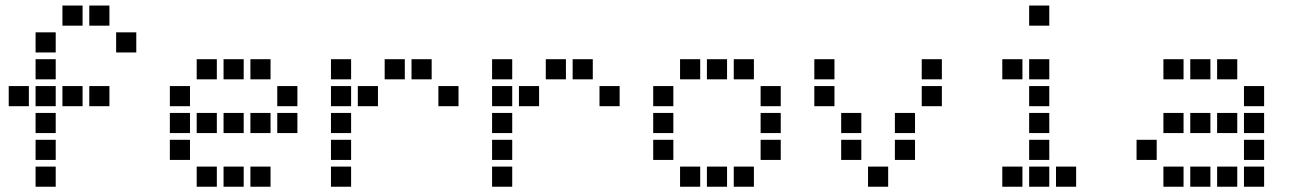

<svg xmlns="http://www.w3.org/2000/svg" viewBox="-20 -708 4840 715"><path d="M213.5 -687.5Q212.5 -687.5 212.5 -687.5Q212.5 -687.5 212.5 -686.5V-613.5Q212.5 -612.5 212.5 -612.5Q212.5 -612.5 213.5 -612.5H286.5Q287.5 -612.5 287.5 -612.5Q287.5 -612.5 287.5 -613.5V-686.5Q287.5 -687.5 287.5 -687.5Q287.5 -687.5 286.5 -687.5ZM313.5 -687.5Q312.5 -687.5 312.5 -687.5Q312.5 -687.5 312.5 -686.5V-613.5Q312.5 -612.5 312.5 -612.5Q312.5 -612.5 313.5 -612.5H386.5Q387.5 -612.5 387.5 -612.5Q387.5 -612.5 387.5 -613.5V-686.5Q387.5 -687.5 387.5 -687.5Q387.5 -687.5 386.5 -687.5ZM113.5 -587.5Q112.5 -587.5 112.5 -587.5Q112.5 -587.5 112.5 -586.5V-513.5Q112.5 -512.5 112.5 -512.5Q112.5 -512.5 113.5 -512.5H186.5Q187.5 -512.5 187.5 -512.5Q187.5 -512.5 187.5 -513.5V-586.5Q187.5 -587.5 187.5 -587.5Q187.5 -587.5 186.5 -587.5ZM413.5 -587.5Q412.5 -587.5 412.5 -587.5Q412.5 -587.5 412.5 -586.5V-513.5Q412.5 -512.5 412.5 -512.5Q412.5 -512.5 413.5 -512.5H486.5Q487.5 -512.5 487.5 -512.5Q487.5 -512.5 487.5 -513.5V-586.5Q487.5 -587.5 487.5 -587.5Q487.5 -587.5 486.5 -587.5ZM113.5 -487.5Q112.5 -487.5 112.5 -487.5Q112.5 -487.5 112.5 -486.5V-413.5Q112.5 -412.5 112.5 -412.5Q112.5 -412.5 113.5 -412.5H186.5Q187.5 -412.5 187.5 -412.5Q187.5 -412.5 187.5 -413.5V-486.5Q187.5 -487.5 187.5 -487.5Q187.5 -487.5 186.5 -487.5ZM13.5 -387.5Q12.5 -387.5 12.5 -387.5Q12.5 -387.5 12.5 -386.5V-313.5Q12.5 -312.5 12.5 -312.5Q12.5 -312.5 13.5 -312.5H86.5Q87.5 -312.5 87.5 -312.5Q87.5 -312.5 87.5 -313.5V-386.5Q87.5 -387.5 87.5 -387.5Q87.5 -387.5 86.5 -387.5ZM113.5 -387.5Q112.5 -387.5 112.5 -387.5Q112.5 -387.5 112.5 -386.5V-313.5Q112.5 -312.5 112.5 -312.5Q112.5 -312.5 113.5 -312.5H186.5Q187.5 -312.5 187.5 -312.5Q187.5 -312.5 187.5 -313.5V-386.5Q187.5 -387.5 187.5 -387.5Q187.5 -387.5 186.5 -387.5ZM213.5 -387.5Q212.5 -387.5 212.5 -387.5Q212.5 -387.5 212.5 -386.5V-313.5Q212.5 -312.5 212.5 -312.5Q212.5 -312.5 213.5 -312.5H286.5Q287.5 -312.5 287.5 -312.5Q287.5 -312.5 287.5 -313.5V-386.5Q287.5 -387.5 287.5 -387.5Q287.5 -387.5 286.5 -387.5ZM313.5 -387.5Q312.5 -387.5 312.5 -387.5Q312.5 -387.5 312.5 -386.5V-313.5Q312.5 -312.5 312.5 -312.5Q312.5 -312.5 313.5 -312.5H386.5Q387.5 -312.5 387.5 -312.5Q387.5 -312.5 387.5 -313.5V-386.5Q387.5 -387.5 387.5 -387.5Q387.5 -387.5 386.5 -387.5ZM113.5 -287.5Q112.5 -287.5 112.5 -287.5Q112.5 -287.5 112.5 -286.5V-213.5Q112.5 -212.5 112.5 -212.5Q112.5 -212.5 113.5 -212.5H186.5Q187.5 -212.5 187.5 -212.5Q187.5 -212.5 187.5 -213.5V-286.5Q187.5 -287.5 187.5 -287.5Q187.5 -287.5 186.5 -287.5ZM113.5 -187.5Q112.5 -187.5 112.5 -187.5Q112.5 -187.5 112.5 -186.5V-113.5Q112.5 -112.5 112.5 -112.5Q112.5 -112.5 113.5 -112.5H186.5Q187.5 -112.5 187.5 -112.5Q187.5 -112.5 187.5 -113.5V-186.5Q187.5 -187.5 187.5 -187.5Q187.5 -187.5 186.5 -187.5ZM113.5 -87.5Q112.5 -87.5 112.5 -87.5Q112.5 -87.5 112.5 -86.5V-13.5Q112.5 -12.5 112.5 -12.5Q112.5 -12.5 113.5 -12.5H186.5Q187.5 -12.5 187.5 -12.5Q187.5 -12.5 187.5 -13.5V-86.5Q187.5 -87.5 187.5 -87.5Q187.5 -87.5 186.5 -87.5Z M713.5 -487.5Q712.5 -487.5 712.5 -487.5Q712.5 -487.5 712.5 -486.5V-413.5Q712.5 -412.5 712.5 -412.5Q712.5 -412.5 713.5 -412.5H786.5Q787.5 -412.5 787.5 -412.5Q787.5 -412.5 787.5 -413.5V-486.5Q787.5 -487.5 787.5 -487.5Q787.5 -487.5 786.5 -487.5ZM813.5 -487.5Q812.5 -487.5 812.5 -487.5Q812.5 -487.5 812.5 -486.5V-413.5Q812.5 -412.5 812.5 -412.5Q812.5 -412.5 813.5 -412.5H886.5Q887.5 -412.5 887.5 -412.5Q887.5 -412.5 887.5 -413.5V-486.5Q887.5 -487.5 887.5 -487.5Q887.5 -487.5 886.5 -487.5ZM913.5 -487.5Q912.5 -487.5 912.5 -487.5Q912.5 -487.5 912.5 -486.5V-413.5Q912.5 -412.5 912.5 -412.5Q912.5 -412.5 913.5 -412.5H986.5Q987.5 -412.5 987.5 -412.5Q987.5 -412.5 987.5 -413.5V-486.5Q987.5 -487.5 987.5 -487.5Q987.5 -487.5 986.5 -487.5ZM613.5 -387.5Q612.5 -387.5 612.5 -387.5Q612.5 -387.5 612.5 -386.5V-313.5Q612.5 -312.5 612.5 -312.5Q612.5 -312.5 613.5 -312.5H686.5Q687.5 -312.5 687.5 -312.5Q687.5 -312.5 687.5 -313.5V-386.5Q687.5 -387.5 687.5 -387.5Q687.5 -387.5 686.5 -387.5ZM1013.5 -387.5Q1012.5 -387.5 1012.5 -387.5Q1012.5 -387.5 1012.5 -386.5V-313.5Q1012.5 -312.5 1012.5 -312.5Q1012.5 -312.5 1013.5 -312.5H1086.5Q1087.5 -312.5 1087.5 -312.5Q1087.5 -312.5 1087.5 -313.5V-386.5Q1087.5 -387.5 1087.5 -387.5Q1087.5 -387.5 1086.5 -387.5ZM613.5 -287.5Q612.5 -287.5 612.5 -287.5Q612.5 -287.5 612.5 -286.5V-213.5Q612.5 -212.5 612.5 -212.5Q612.5 -212.5 613.5 -212.5H686.5Q687.5 -212.5 687.5 -212.5Q687.5 -212.5 687.5 -213.5V-286.5Q687.5 -287.5 687.5 -287.5Q687.5 -287.5 686.5 -287.5ZM713.5 -287.5Q712.5 -287.5 712.5 -287.5Q712.5 -287.5 712.5 -286.5V-213.5Q712.5 -212.5 712.5 -212.5Q712.5 -212.5 713.5 -212.5H786.5Q787.5 -212.5 787.5 -212.5Q787.5 -212.5 787.5 -213.5V-286.5Q787.5 -287.5 787.5 -287.5Q787.5 -287.5 786.5 -287.5ZM813.5 -287.5Q812.5 -287.5 812.5 -287.5Q812.5 -287.5 812.5 -286.5V-213.5Q812.5 -212.5 812.5 -212.5Q812.5 -212.5 813.5 -212.5H886.5Q887.5 -212.5 887.5 -212.5Q887.5 -212.5 887.5 -213.5V-286.5Q887.5 -287.5 887.5 -287.5Q887.5 -287.5 886.5 -287.5ZM913.5 -287.5Q912.5 -287.5 912.5 -287.5Q912.5 -287.5 912.5 -286.5V-213.5Q912.5 -212.5 912.5 -212.5Q912.5 -212.5 913.5 -212.5H986.5Q987.5 -212.5 987.5 -212.5Q987.5 -212.5 987.5 -213.5V-286.5Q987.5 -287.5 987.5 -287.5Q987.5 -287.5 986.5 -287.5ZM1013.5 -287.5Q1012.5 -287.5 1012.5 -287.5Q1012.5 -287.5 1012.5 -286.5V-213.5Q1012.5 -212.5 1012.5 -212.5Q1012.5 -212.5 1013.5 -212.5H1086.5Q1087.5 -212.5 1087.5 -212.5Q1087.5 -212.5 1087.5 -213.5V-286.5Q1087.5 -287.5 1087.5 -287.5Q1087.5 -287.5 1086.5 -287.5ZM613.5 -187.5Q612.5 -187.5 612.5 -187.5Q612.5 -187.5 612.5 -186.5V-113.5Q612.5 -112.5 612.5 -112.5Q612.5 -112.5 613.5 -112.5H686.5Q687.5 -112.5 687.5 -112.5Q687.5 -112.5 687.5 -113.5V-186.5Q687.5 -187.5 687.5 -187.5Q687.5 -187.5 686.5 -187.5ZM713.5 -87.5Q712.5 -87.5 712.5 -87.5Q712.5 -87.5 712.5 -86.5V-13.5Q712.5 -12.5 712.5 -12.5Q712.5 -12.5 713.5 -12.5H786.5Q787.5 -12.5 787.5 -12.5Q787.5 -12.5 787.5 -13.5V-86.5Q787.5 -87.5 787.5 -87.5Q787.5 -87.5 786.5 -87.5ZM813.5 -87.5Q812.5 -87.5 812.5 -87.5Q812.5 -87.5 812.5 -86.5V-13.5Q812.5 -12.5 812.5 -12.5Q812.5 -12.5 813.5 -12.5H886.5Q887.5 -12.5 887.5 -12.5Q887.5 -12.5 887.5 -13.5V-86.5Q887.5 -87.5 887.5 -87.5Q887.5 -87.5 886.5 -87.5ZM913.5 -87.5Q912.5 -87.5 912.5 -87.5Q912.5 -87.5 912.5 -86.5V-13.5Q912.5 -12.5 912.5 -12.5Q912.5 -12.5 913.5 -12.5H986.5Q987.5 -12.5 987.5 -12.5Q987.5 -12.5 987.5 -13.5V-86.5Q987.5 -87.5 987.5 -87.5Q987.5 -87.5 986.5 -87.5Z M1213.5 -487.5Q1212.5 -487.5 1212.5 -487.5Q1212.5 -487.5 1212.5 -486.5V-413.5Q1212.5 -412.5 1212.5 -412.5Q1212.5 -412.5 1213.5 -412.5H1286.5Q1287.5 -412.5 1287.5 -412.5Q1287.5 -412.5 1287.5 -413.5V-486.5Q1287.5 -487.5 1287.5 -487.5Q1287.5 -487.5 1286.5 -487.5ZM1413.5 -487.5Q1412.5 -487.5 1412.5 -487.5Q1412.5 -487.5 1412.5 -486.5V-413.5Q1412.5 -412.5 1412.5 -412.5Q1412.5 -412.5 1413.5 -412.5H1486.5Q1487.5 -412.5 1487.5 -412.5Q1487.5 -412.5 1487.5 -413.5V-486.5Q1487.5 -487.5 1487.5 -487.5Q1487.5 -487.5 1486.5 -487.5ZM1513.5 -487.5Q1512.5 -487.5 1512.5 -487.5Q1512.5 -487.5 1512.5 -486.5V-413.5Q1512.5 -412.5 1512.5 -412.5Q1512.5 -412.5 1513.5 -412.5H1586.5Q1587.5 -412.5 1587.5 -412.5Q1587.5 -412.5 1587.5 -413.5V-486.5Q1587.5 -487.5 1587.5 -487.5Q1587.5 -487.5 1586.5 -487.5ZM1213.5 -387.5Q1212.5 -387.5 1212.5 -387.5Q1212.5 -387.5 1212.5 -386.5V-313.5Q1212.5 -312.5 1212.5 -312.5Q1212.5 -312.5 1213.5 -312.5H1286.5Q1287.5 -312.5 1287.5 -312.5Q1287.5 -312.5 1287.5 -313.5V-386.5Q1287.5 -387.5 1287.5 -387.5Q1287.5 -387.5 1286.5 -387.5ZM1313.5 -387.5Q1312.5 -387.5 1312.5 -387.5Q1312.5 -387.5 1312.5 -386.5V-313.5Q1312.5 -312.5 1312.5 -312.5Q1312.5 -312.5 1313.5 -312.5H1386.5Q1387.5 -312.5 1387.5 -312.5Q1387.5 -312.5 1387.5 -313.5V-386.5Q1387.5 -387.5 1387.5 -387.5Q1387.5 -387.5 1386.5 -387.5ZM1613.5 -387.5Q1612.5 -387.5 1612.5 -387.5Q1612.5 -387.5 1612.5 -386.5V-313.5Q1612.5 -312.5 1612.5 -312.5Q1612.5 -312.5 1613.5 -312.5H1686.5Q1687.5 -312.5 1687.5 -312.5Q1687.5 -312.5 1687.5 -313.5V-386.5Q1687.5 -387.5 1687.5 -387.5Q1687.5 -387.5 1686.5 -387.5ZM1213.5 -287.5Q1212.5 -287.5 1212.5 -287.5Q1212.5 -287.5 1212.5 -286.5V-213.5Q1212.5 -212.5 1212.5 -212.5Q1212.5 -212.5 1213.5 -212.5H1286.5Q1287.5 -212.5 1287.5 -212.5Q1287.5 -212.5 1287.5 -213.5V-286.5Q1287.5 -287.5 1287.5 -287.5Q1287.5 -287.5 1286.5 -287.5ZM1213.5 -187.5Q1212.5 -187.5 1212.5 -187.5Q1212.5 -187.5 1212.5 -186.5V-113.5Q1212.5 -112.5 1212.5 -112.5Q1212.5 -112.5 1213.5 -112.5H1286.5Q1287.5 -112.5 1287.5 -112.5Q1287.5 -112.5 1287.5 -113.5V-186.5Q1287.5 -187.5 1287.5 -187.5Q1287.5 -187.5 1286.5 -187.5ZM1213.5 -87.5Q1212.5 -87.5 1212.5 -87.5Q1212.5 -87.5 1212.5 -86.5V-13.5Q1212.5 -12.5 1212.5 -12.5Q1212.5 -12.5 1213.5 -12.5H1286.5Q1287.5 -12.5 1287.5 -12.5Q1287.5 -12.5 1287.5 -13.5V-86.5Q1287.5 -87.5 1287.5 -87.5Q1287.5 -87.5 1286.5 -87.5Z M1813.5 -487.5Q1812.5 -487.5 1812.5 -487.5Q1812.5 -487.5 1812.5 -486.5V-413.5Q1812.5 -412.5 1812.5 -412.5Q1812.5 -412.5 1813.5 -412.5H1886.5Q1887.5 -412.5 1887.5 -412.5Q1887.5 -412.5 1887.5 -413.5V-486.5Q1887.5 -487.5 1887.5 -487.5Q1887.5 -487.5 1886.5 -487.5ZM2013.5 -487.5Q2012.5 -487.5 2012.5 -487.5Q2012.5 -487.5 2012.5 -486.5V-413.5Q2012.5 -412.5 2012.5 -412.5Q2012.5 -412.5 2013.5 -412.5H2086.5Q2087.5 -412.5 2087.5 -412.5Q2087.5 -412.5 2087.5 -413.5V-486.5Q2087.5 -487.5 2087.5 -487.5Q2087.5 -487.5 2086.5 -487.5ZM2113.5 -487.5Q2112.5 -487.5 2112.5 -487.5Q2112.5 -487.5 2112.5 -486.5V-413.5Q2112.5 -412.5 2112.5 -412.5Q2112.5 -412.5 2113.5 -412.5H2186.5Q2187.5 -412.5 2187.5 -412.5Q2187.5 -412.5 2187.5 -413.5V-486.5Q2187.5 -487.5 2187.5 -487.5Q2187.5 -487.5 2186.5 -487.5ZM1813.5 -387.5Q1812.5 -387.5 1812.5 -387.5Q1812.5 -387.5 1812.5 -386.5V-313.5Q1812.5 -312.5 1812.5 -312.5Q1812.5 -312.5 1813.5 -312.5H1886.5Q1887.5 -312.5 1887.5 -312.5Q1887.5 -312.5 1887.5 -313.5V-386.5Q1887.5 -387.5 1887.5 -387.5Q1887.5 -387.5 1886.5 -387.5ZM1913.5 -387.5Q1912.5 -387.5 1912.5 -387.5Q1912.5 -387.5 1912.5 -386.5V-313.5Q1912.5 -312.5 1912.5 -312.5Q1912.5 -312.5 1913.5 -312.5H1986.5Q1987.5 -312.5 1987.5 -312.5Q1987.5 -312.5 1987.5 -313.5V-386.5Q1987.5 -387.5 1987.5 -387.5Q1987.5 -387.5 1986.5 -387.5ZM2213.5 -387.5Q2212.5 -387.5 2212.5 -387.5Q2212.5 -387.5 2212.5 -386.5V-313.5Q2212.5 -312.5 2212.5 -312.5Q2212.5 -312.5 2213.5 -312.5H2286.5Q2287.5 -312.5 2287.5 -312.5Q2287.5 -312.5 2287.5 -313.5V-386.5Q2287.5 -387.5 2287.5 -387.5Q2287.5 -387.5 2286.5 -387.5ZM1813.5 -287.5Q1812.5 -287.5 1812.5 -287.5Q1812.5 -287.5 1812.5 -286.5V-213.5Q1812.5 -212.5 1812.5 -212.5Q1812.5 -212.5 1813.5 -212.5H1886.5Q1887.5 -212.5 1887.5 -212.5Q1887.5 -212.5 1887.5 -213.5V-286.5Q1887.5 -287.5 1887.5 -287.5Q1887.5 -287.5 1886.5 -287.5ZM1813.5 -187.5Q1812.5 -187.5 1812.5 -187.5Q1812.5 -187.5 1812.5 -186.5V-113.5Q1812.5 -112.5 1812.5 -112.5Q1812.5 -112.5 1813.5 -112.5H1886.5Q1887.5 -112.5 1887.5 -112.5Q1887.5 -112.5 1887.5 -113.5V-186.5Q1887.5 -187.5 1887.5 -187.5Q1887.5 -187.5 1886.5 -187.5ZM1813.5 -87.5Q1812.5 -87.5 1812.5 -87.5Q1812.5 -87.5 1812.5 -86.5V-13.5Q1812.5 -12.5 1812.5 -12.5Q1812.5 -12.5 1813.5 -12.5H1886.5Q1887.5 -12.5 1887.5 -12.5Q1887.5 -12.5 1887.5 -13.5V-86.5Q1887.5 -87.5 1887.5 -87.5Q1887.5 -87.5 1886.5 -87.5Z M2513.5 -487.5Q2512.5 -487.5 2512.5 -487.5Q2512.5 -487.5 2512.5 -486.5V-413.5Q2512.5 -412.5 2512.5 -412.5Q2512.5 -412.5 2513.5 -412.5H2586.5Q2587.5 -412.5 2587.5 -412.5Q2587.5 -412.5 2587.5 -413.5V-486.5Q2587.5 -487.5 2587.5 -487.5Q2587.5 -487.5 2586.5 -487.5ZM2613.5 -487.5Q2612.5 -487.5 2612.5 -487.5Q2612.5 -487.5 2612.5 -486.5V-413.5Q2612.5 -412.5 2612.5 -412.5Q2612.5 -412.5 2613.5 -412.5H2686.5Q2687.5 -412.5 2687.5 -412.5Q2687.5 -412.5 2687.5 -413.5V-486.5Q2687.5 -487.5 2687.5 -487.5Q2687.5 -487.5 2686.5 -487.5ZM2713.5 -487.5Q2712.5 -487.5 2712.5 -487.5Q2712.5 -487.5 2712.5 -486.5V-413.5Q2712.5 -412.5 2712.5 -412.5Q2712.5 -412.5 2713.5 -412.5H2786.5Q2787.5 -412.5 2787.5 -412.5Q2787.5 -412.5 2787.5 -413.5V-486.5Q2787.5 -487.5 2787.5 -487.5Q2787.5 -487.5 2786.5 -487.5ZM2413.5 -387.5Q2412.5 -387.5 2412.5 -387.5Q2412.5 -387.5 2412.5 -386.5V-313.5Q2412.5 -312.5 2412.5 -312.5Q2412.5 -312.5 2413.5 -312.5H2486.5Q2487.5 -312.5 2487.5 -312.5Q2487.5 -312.5 2487.5 -313.5V-386.5Q2487.5 -387.5 2487.5 -387.5Q2487.5 -387.5 2486.5 -387.5ZM2813.5 -387.5Q2812.5 -387.5 2812.5 -387.5Q2812.5 -387.5 2812.5 -386.5V-313.5Q2812.5 -312.5 2812.5 -312.5Q2812.5 -312.5 2813.5 -312.5H2886.5Q2887.5 -312.5 2887.5 -312.5Q2887.5 -312.5 2887.5 -313.5V-386.5Q2887.5 -387.5 2887.5 -387.5Q2887.5 -387.5 2886.5 -387.5ZM2413.5 -287.5Q2412.5 -287.5 2412.5 -287.5Q2412.5 -287.5 2412.5 -286.5V-213.5Q2412.5 -212.5 2412.5 -212.5Q2412.5 -212.5 2413.5 -212.5H2486.5Q2487.5 -212.5 2487.5 -212.5Q2487.5 -212.5 2487.5 -213.5V-286.5Q2487.5 -287.5 2487.5 -287.5Q2487.5 -287.5 2486.5 -287.5ZM2813.5 -287.5Q2812.5 -287.5 2812.5 -287.5Q2812.5 -287.5 2812.5 -286.5V-213.5Q2812.5 -212.5 2812.5 -212.5Q2812.5 -212.5 2813.5 -212.5H2886.5Q2887.5 -212.5 2887.5 -212.5Q2887.5 -212.5 2887.5 -213.5V-286.5Q2887.5 -287.5 2887.5 -287.5Q2887.5 -287.5 2886.5 -287.5ZM2413.5 -187.5Q2412.5 -187.5 2412.5 -187.5Q2412.5 -187.5 2412.5 -186.5V-113.5Q2412.5 -112.5 2412.5 -112.5Q2412.5 -112.5 2413.5 -112.5H2486.5Q2487.5 -112.5 2487.5 -112.5Q2487.5 -112.5 2487.5 -113.5V-186.5Q2487.5 -187.5 2487.5 -187.5Q2487.5 -187.5 2486.5 -187.5ZM2813.5 -187.5Q2812.5 -187.5 2812.5 -187.5Q2812.5 -187.5 2812.5 -186.5V-113.5Q2812.5 -112.5 2812.5 -112.5Q2812.5 -112.5 2813.5 -112.5H2886.5Q2887.5 -112.5 2887.5 -112.5Q2887.5 -112.5 2887.5 -113.5V-186.5Q2887.5 -187.5 2887.5 -187.5Q2887.5 -187.5 2886.5 -187.5ZM2513.5 -87.5Q2512.5 -87.5 2512.5 -87.5Q2512.5 -87.5 2512.5 -86.5V-13.5Q2512.5 -12.5 2512.5 -12.5Q2512.5 -12.5 2513.5 -12.5H2586.5Q2587.5 -12.5 2587.5 -12.5Q2587.5 -12.5 2587.5 -13.5V-86.5Q2587.5 -87.5 2587.5 -87.5Q2587.5 -87.5 2586.5 -87.5ZM2613.5 -87.5Q2612.5 -87.5 2612.5 -87.5Q2612.5 -87.5 2612.5 -86.5V-13.5Q2612.5 -12.5 2612.5 -12.5Q2612.5 -12.5 2613.5 -12.5H2686.5Q2687.5 -12.5 2687.5 -12.5Q2687.5 -12.5 2687.5 -13.5V-86.5Q2687.5 -87.5 2687.5 -87.5Q2687.5 -87.5 2686.5 -87.5ZM2713.5 -87.5Q2712.5 -87.5 2712.5 -87.5Q2712.5 -87.5 2712.5 -86.5V-13.5Q2712.5 -12.5 2712.5 -12.5Q2712.5 -12.5 2713.5 -12.5H2786.5Q2787.5 -12.5 2787.5 -12.5Q2787.5 -12.5 2787.5 -13.5V-86.5Q2787.5 -87.5 2787.5 -87.5Q2787.5 -87.5 2786.5 -87.5Z M3013.5 -487.5Q3012.5 -487.5 3012.5 -487.5Q3012.5 -487.5 3012.5 -486.5V-413.5Q3012.5 -412.5 3012.5 -412.5Q3012.5 -412.5 3013.5 -412.5H3086.5Q3087.5 -412.5 3087.5 -412.5Q3087.5 -412.5 3087.5 -413.5V-486.5Q3087.5 -487.5 3087.5 -487.5Q3087.5 -487.5 3086.5 -487.5ZM3413.5 -487.5Q3412.5 -487.5 3412.5 -487.5Q3412.5 -487.5 3412.5 -486.5V-413.5Q3412.5 -412.5 3412.5 -412.5Q3412.5 -412.5 3413.5 -412.5H3486.5Q3487.5 -412.5 3487.5 -412.5Q3487.5 -412.5 3487.5 -413.5V-486.5Q3487.5 -487.5 3487.5 -487.5Q3487.5 -487.5 3486.5 -487.5ZM3013.5 -387.5Q3012.5 -387.5 3012.5 -387.5Q3012.5 -387.5 3012.5 -386.5V-313.5Q3012.5 -312.5 3012.5 -312.5Q3012.5 -312.5 3013.5 -312.5H3086.5Q3087.5 -312.5 3087.5 -312.5Q3087.5 -312.5 3087.5 -313.5V-386.5Q3087.5 -387.5 3087.5 -387.5Q3087.5 -387.5 3086.5 -387.5ZM3413.5 -387.5Q3412.5 -387.5 3412.5 -387.5Q3412.5 -387.5 3412.5 -386.5V-313.5Q3412.5 -312.5 3412.5 -312.5Q3412.5 -312.5 3413.5 -312.5H3486.5Q3487.5 -312.5 3487.5 -312.5Q3487.5 -312.5 3487.5 -313.5V-386.5Q3487.5 -387.5 3487.5 -387.5Q3487.5 -387.5 3486.5 -387.5ZM3113.5 -287.5Q3112.5 -287.5 3112.5 -287.5Q3112.5 -287.5 3112.5 -286.5V-213.5Q3112.5 -212.5 3112.5 -212.5Q3112.5 -212.5 3113.5 -212.5H3186.5Q3187.5 -212.5 3187.5 -212.5Q3187.5 -212.5 3187.5 -213.5V-286.5Q3187.5 -287.5 3187.5 -287.5Q3187.5 -287.5 3186.5 -287.5ZM3313.5 -287.5Q3312.5 -287.5 3312.5 -287.5Q3312.5 -287.5 3312.5 -286.5V-213.5Q3312.5 -212.5 3312.5 -212.5Q3312.5 -212.5 3313.5 -212.5H3386.5Q3387.5 -212.5 3387.5 -212.5Q3387.5 -212.5 3387.5 -213.5V-286.5Q3387.5 -287.5 3387.5 -287.5Q3387.5 -287.5 3386.5 -287.5ZM3113.5 -187.5Q3112.5 -187.5 3112.5 -187.5Q3112.5 -187.5 3112.5 -186.5V-113.5Q3112.5 -112.5 3112.5 -112.5Q3112.5 -112.5 3113.5 -112.5H3186.5Q3187.5 -112.5 3187.5 -112.5Q3187.5 -112.5 3187.5 -113.5V-186.5Q3187.5 -187.5 3187.5 -187.5Q3187.5 -187.5 3186.5 -187.5ZM3313.5 -187.5Q3312.5 -187.5 3312.5 -187.5Q3312.5 -187.5 3312.5 -186.5V-113.5Q3312.5 -112.5 3312.5 -112.5Q3312.5 -112.5 3313.5 -112.5H3386.5Q3387.5 -112.5 3387.5 -112.5Q3387.5 -112.5 3387.5 -113.5V-186.5Q3387.5 -187.5 3387.5 -187.5Q3387.5 -187.5 3386.5 -187.5ZM3213.5 -87.5Q3212.5 -87.5 3212.5 -87.5Q3212.5 -87.5 3212.5 -86.5V-13.5Q3212.5 -12.5 3212.5 -12.5Q3212.5 -12.5 3213.5 -12.5H3286.5Q3287.5 -12.5 3287.5 -12.5Q3287.5 -12.5 3287.5 -13.5V-86.5Q3287.5 -87.5 3287.5 -87.5Q3287.5 -87.5 3286.5 -87.5Z M3813.5 -687.5Q3812.5 -687.5 3812.5 -687.5Q3812.5 -687.5 3812.5 -686.5V-613.5Q3812.5 -612.5 3812.5 -612.5Q3812.5 -612.5 3813.5 -612.5H3886.5Q3887.5 -612.5 3887.5 -612.5Q3887.5 -612.5 3887.5 -613.5V-686.5Q3887.5 -687.5 3887.5 -687.5Q3887.5 -687.5 3886.5 -687.5ZM3713.5 -487.5Q3712.5 -487.5 3712.5 -487.5Q3712.5 -487.5 3712.5 -486.5V-413.5Q3712.5 -412.5 3712.5 -412.5Q3712.5 -412.5 3713.5 -412.5H3786.5Q3787.5 -412.5 3787.5 -412.5Q3787.5 -412.5 3787.5 -413.5V-486.5Q3787.5 -487.5 3787.5 -487.5Q3787.5 -487.5 3786.5 -487.5ZM3813.5 -487.5Q3812.5 -487.5 3812.5 -487.5Q3812.5 -487.5 3812.5 -486.5V-413.5Q3812.5 -412.5 3812.5 -412.5Q3812.5 -412.5 3813.5 -412.5H3886.5Q3887.5 -412.5 3887.5 -412.5Q3887.5 -412.5 3887.5 -413.5V-486.5Q3887.5 -487.5 3887.5 -487.5Q3887.5 -487.5 3886.5 -487.5ZM3813.5 -387.5Q3812.5 -387.5 3812.5 -387.5Q3812.5 -387.5 3812.5 -386.5V-313.5Q3812.5 -312.5 3812.5 -312.5Q3812.5 -312.5 3813.5 -312.5H3886.5Q3887.5 -312.5 3887.5 -312.5Q3887.5 -312.5 3887.5 -313.5V-386.5Q3887.5 -387.5 3887.5 -387.5Q3887.5 -387.5 3886.5 -387.5ZM3813.5 -287.5Q3812.5 -287.5 3812.5 -287.5Q3812.5 -287.5 3812.5 -286.5V-213.5Q3812.5 -212.5 3812.5 -212.5Q3812.5 -212.5 3813.5 -212.5H3886.5Q3887.5 -212.5 3887.5 -212.5Q3887.5 -212.5 3887.5 -213.5V-286.5Q3887.5 -287.5 3887.5 -287.5Q3887.5 -287.5 3886.5 -287.5ZM3813.5 -187.5Q3812.5 -187.5 3812.5 -187.5Q3812.5 -187.5 3812.5 -186.5V-113.5Q3812.5 -112.5 3812.5 -112.5Q3812.5 -112.5 3813.5 -112.5H3886.5Q3887.5 -112.5 3887.5 -112.5Q3887.5 -112.5 3887.5 -113.5V-186.5Q3887.5 -187.5 3887.5 -187.5Q3887.5 -187.5 3886.5 -187.5ZM3713.5 -87.5Q3712.5 -87.5 3712.5 -87.5Q3712.5 -87.5 3712.5 -86.5V-13.5Q3712.5 -12.5 3712.5 -12.5Q3712.5 -12.5 3713.5 -12.5H3786.5Q3787.5 -12.5 3787.5 -12.5Q3787.5 -12.5 3787.5 -13.5V-86.5Q3787.5 -87.5 3787.5 -87.5Q3787.5 -87.5 3786.5 -87.5ZM3813.5 -87.5Q3812.5 -87.5 3812.5 -87.5Q3812.5 -87.5 3812.5 -86.5V-13.5Q3812.5 -12.5 3812.5 -12.5Q3812.5 -12.5 3813.5 -12.5H3886.5Q3887.5 -12.5 3887.5 -12.5Q3887.5 -12.5 3887.5 -13.5V-86.5Q3887.5 -87.5 3887.5 -87.5Q3887.5 -87.5 3886.5 -87.5ZM3913.5 -87.5Q3912.5 -87.5 3912.5 -87.5Q3912.5 -87.5 3912.5 -86.5V-13.5Q3912.5 -12.5 3912.5 -12.5Q3912.5 -12.5 3913.5 -12.5H3986.5Q3987.5 -12.5 3987.5 -12.5Q3987.5 -12.5 3987.5 -13.5V-86.5Q3987.5 -87.5 3987.5 -87.5Q3987.5 -87.5 3986.5 -87.5Z M4313.5 -487.5Q4312.5 -487.5 4312.5 -487.5Q4312.5 -487.5 4312.5 -486.5V-413.5Q4312.5 -412.5 4312.5 -412.5Q4312.5 -412.5 4313.5 -412.5H4386.5Q4387.5 -412.5 4387.5 -412.5Q4387.5 -412.5 4387.5 -413.5V-486.5Q4387.5 -487.5 4387.5 -487.5Q4387.5 -487.5 4386.5 -487.5ZM4413.5 -487.5Q4412.5 -487.5 4412.5 -487.5Q4412.5 -487.5 4412.5 -486.5V-413.5Q4412.5 -412.5 4412.5 -412.5Q4412.5 -412.5 4413.5 -412.5H4486.5Q4487.5 -412.5 4487.5 -412.5Q4487.5 -412.5 4487.5 -413.5V-486.5Q4487.5 -487.5 4487.5 -487.5Q4487.5 -487.5 4486.5 -487.5ZM4513.5 -487.5Q4512.5 -487.5 4512.5 -487.5Q4512.5 -487.5 4512.5 -486.5V-413.5Q4512.5 -412.5 4512.5 -412.5Q4512.5 -412.5 4513.5 -412.5H4586.5Q4587.5 -412.5 4587.5 -412.5Q4587.5 -412.5 4587.5 -413.5V-486.5Q4587.5 -487.5 4587.5 -487.5Q4587.5 -487.5 4586.5 -487.5ZM4613.5 -387.5Q4612.5 -387.5 4612.5 -387.5Q4612.5 -387.5 4612.5 -386.5V-313.5Q4612.5 -312.5 4612.5 -312.5Q4612.5 -312.5 4613.5 -312.5H4686.5Q4687.5 -312.5 4687.5 -312.5Q4687.5 -312.5 4687.5 -313.5V-386.5Q4687.5 -387.5 4687.5 -387.5Q4687.5 -387.5 4686.5 -387.5ZM4313.5 -287.5Q4312.5 -287.5 4312.5 -287.5Q4312.5 -287.5 4312.5 -286.5V-213.5Q4312.5 -212.5 4312.5 -212.5Q4312.5 -212.5 4313.5 -212.5H4386.5Q4387.5 -212.5 4387.5 -212.5Q4387.5 -212.5 4387.5 -213.5V-286.5Q4387.5 -287.5 4387.5 -287.5Q4387.5 -287.5 4386.5 -287.5ZM4413.5 -287.5Q4412.5 -287.5 4412.5 -287.5Q4412.5 -287.5 4412.5 -286.5V-213.5Q4412.5 -212.5 4412.5 -212.5Q4412.5 -212.5 4413.5 -212.5H4486.5Q4487.5 -212.5 4487.5 -212.5Q4487.5 -212.5 4487.5 -213.5V-286.5Q4487.5 -287.5 4487.5 -287.5Q4487.5 -287.5 4486.5 -287.5ZM4513.5 -287.5Q4512.5 -287.5 4512.5 -287.5Q4512.5 -287.5 4512.5 -286.5V-213.5Q4512.5 -212.5 4512.5 -212.5Q4512.5 -212.5 4513.5 -212.5H4586.5Q4587.5 -212.5 4587.5 -212.5Q4587.5 -212.5 4587.5 -213.5V-286.5Q4587.5 -287.5 4587.5 -287.5Q4587.5 -287.5 4586.5 -287.5ZM4613.5 -287.5Q4612.5 -287.5 4612.5 -287.5Q4612.5 -287.5 4612.5 -286.5V-213.5Q4612.5 -212.5 4612.5 -212.5Q4612.5 -212.5 4613.5 -212.5H4686.5Q4687.5 -212.5 4687.5 -212.5Q4687.5 -212.5 4687.5 -213.5V-286.5Q4687.5 -287.5 4687.5 -287.5Q4687.5 -287.5 4686.5 -287.5ZM4213.5 -187.5Q4212.5 -187.5 4212.5 -187.5Q4212.5 -187.5 4212.5 -186.5V-113.5Q4212.5 -112.5 4212.5 -112.5Q4212.5 -112.5 4213.5 -112.5H4286.5Q4287.5 -112.5 4287.5 -112.5Q4287.5 -112.5 4287.5 -113.5V-186.5Q4287.5 -187.5 4287.5 -187.5Q4287.5 -187.5 4286.5 -187.5ZM4613.5 -187.5Q4612.5 -187.5 4612.5 -187.5Q4612.5 -187.5 4612.5 -186.5V-113.5Q4612.5 -112.5 4612.5 -112.5Q4612.5 -112.5 4613.5 -112.5H4686.5Q4687.5 -112.5 4687.5 -112.5Q4687.5 -112.5 4687.5 -113.5V-186.5Q4687.5 -187.5 4687.5 -187.5Q4687.5 -187.5 4686.5 -187.5ZM4313.5 -87.5Q4312.5 -87.5 4312.5 -87.5Q4312.5 -87.5 4312.5 -86.5V-13.5Q4312.5 -12.5 4312.5 -12.5Q4312.5 -12.5 4313.5 -12.5H4386.5Q4387.5 -12.5 4387.5 -12.5Q4387.5 -12.5 4387.5 -13.5V-86.5Q4387.5 -87.5 4387.5 -87.5Q4387.5 -87.5 4386.5 -87.5ZM4413.5 -87.5Q4412.5 -87.5 4412.5 -87.5Q4412.5 -87.5 4412.5 -86.5V-13.5Q4412.5 -12.5 4412.5 -12.5Q4412.5 -12.5 4413.5 -12.5H4486.5Q4487.5 -12.5 4487.5 -12.5Q4487.5 -12.5 4487.5 -13.5V-86.5Q4487.5 -87.5 4487.5 -87.5Q4487.5 -87.5 4486.5 -87.5ZM4513.5 -87.5Q4512.5 -87.5 4512.5 -87.5Q4512.5 -87.5 4512.5 -86.5V-13.5Q4512.5 -12.5 4512.5 -12.5Q4512.5 -12.5 4513.5 -12.5H4586.5Q4587.5 -12.5 4587.5 -12.5Q4587.5 -12.5 4587.5 -13.5V-86.5Q4587.5 -87.5 4587.5 -87.5Q4587.5 -87.5 4586.5 -87.5ZM4613.5 -87.5Q4612.5 -87.5 4612.5 -87.5Q4612.5 -87.5 4612.5 -86.5V-13.5Q4612.5 -12.5 4612.5 -12.5Q4612.5 -12.5 4613.5 -12.5H4686.5Q4687.5 -12.5 4687.5 -12.5Q4687.5 -12.5 4687.5 -13.5V-86.5Q4687.5 -87.5 4687.5 -87.5Q4687.5 -87.5 4686.5 -87.5Z"/></svg>

Font: Doto Black
Style: Regular
Weight: 900
Monospace: yes
Version: Version 1.000